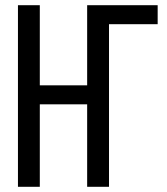

<svg xmlns="http://www.w3.org/2000/svg" viewBox="-20 -718 640 738"><path d="M49 -698H133V-390H315V-698H586V-625H399V0H315V-317H133V0H49Z"/></svg>

Font: Lilex Nerd Font
Style: Regular
Weight: 400
Designer: Mike Abbink, Paul van der Laan, Pieter van Rosmalen, Mikhael Khrustik
Foundry: Mikhael Khrustik
Version: Version 2.400; ttfautohint (v1.8.4.7-5d5b);Nerd Fonts 3.3.0